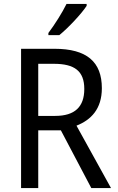

<svg xmlns="http://www.w3.org/2000/svg" viewBox="-20 -964 603 984"><path d="M424 -934V-944H321C299 -899 261 -839 228 -795V-784H284C329 -820 399 -895 424 -934ZM259 -714H88V0H176V-296H292L448 0H549L372 -320C446 -349 502 -405 502 -512C502 -647 425 -714 259 -714ZM256 -637C362 -637 412 -600 412 -508C412 -417 364 -370 263 -370H176V-637Z"/></svg>

Font: Noto Sans Sinhala SemiCondensed
Style: Regular
Weight: 400
Width: 4
Designer: Jelle Bosma - Monotype Design Team
Foundry: Monotype Imaging Inc.
Version: Version 2.006